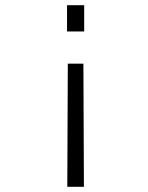

<svg xmlns="http://www.w3.org/2000/svg" viewBox="-20 -519 570 739"><path d="M304 -499H238V-398H304ZM301 -274H241L239 200H303Z"/></svg>

Font: TitilliumText22L
Style: 250 wt
Weight: 300
Designer: Campivisivi
Foundry: Campivisivi
Version: 1.000